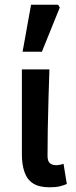

<svg xmlns="http://www.w3.org/2000/svg" viewBox="-20 -786 322 816"><path d="M191 10Q146 10 120.5 -6.5Q95 -23 84 -55Q73 -87 73 -130V-491H190Q188 -429 186 -363Q184 -297 183 -235.5Q182 -174 182 -124Q182 -102 191.5 -93Q201 -84 219 -84Q226 -84 234 -85.5Q242 -87 250 -90L264 -4Q250 2 233.5 6Q217 10 191 10ZM76 -566 112 -766H227L234 -754L158 -566Z"/></svg>

Font: Source Sans 3 SemiBold
Style: Regular
Weight: 600
Designer: Paul D. Hunt
Foundry: Adobe
Version: Version 3.046;hotconv 1.0.118;makeotfexe 2.5.65603